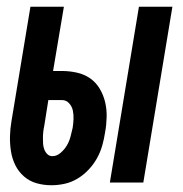

<svg xmlns="http://www.w3.org/2000/svg" viewBox="-20 -540 540 568"><path d="M305 0 391 -520H490L404 0ZM132 8Q109 8 88 2Q67 -4 51 -18Q35 -32 25.5 -51Q16 -70 12.5 -92Q9 -114 9.5 -136.5Q10 -159 14 -182L70 -520H169L137 -330H163Q186 -330 208 -325Q230 -320 247 -308Q264 -296 275 -277.5Q286 -259 291 -238Q296 -217 295.5 -194Q295 -171 291 -149Q288 -129 282.5 -109.5Q277 -90 267 -72Q257 -54 242.5 -38.5Q228 -23 210 -12Q192 -1 172 3.5Q152 8 132 8ZM135 -78Q148 -78 159.5 -88Q171 -98 178 -110Q185 -122 188.5 -135.5Q192 -149 195 -162Q197 -175 197.5 -188Q198 -201 195.5 -213Q193 -225 184.5 -234.5Q176 -244 163 -244H123L111 -168Q109 -159 108 -150Q107 -141 107 -132Q107 -123 107.5 -114.5Q108 -106 111 -98Q114 -90 120 -84Q126 -78 135 -78Z"/></svg>

Font: Iosevka Curly Semibold
Style: Italic
Weight: 600
Italic angle: -9°
Monospace: yes
Designer: Belleve Invis
Foundry: Belleve Invis
Version: Version 22.1.2; ttfautohint (v1.8.4)